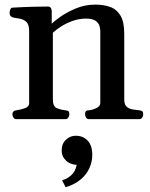

<svg xmlns="http://www.w3.org/2000/svg" viewBox="-20 -515 649 830"><path d="M50.3 0Q42 0 37.8 -7.3Q33.7 -14.6 33.7 -20Q33.7 -36.1 49.8 -38.1Q67.9 -40.5 86.9 -46.9Q106 -53.2 106 -69.3V-379.9Q106 -410.2 92.8 -421.4Q79.6 -432.6 62.5 -434.8Q45.4 -437 33.2 -440.4Q28.3 -442.9 24.9 -446.8Q21.5 -450.7 21.5 -460Q21.5 -465.8 24.4 -473.6Q27.3 -481.4 33.2 -481.9Q84 -484.9 125.5 -485.8Q167 -486.8 189 -486.8Q192.9 -486.8 197.8 -482.9Q202.6 -479 203.6 -467.3V-412.6Q212.4 -421.9 240 -441.7Q267.6 -461.4 307.4 -478.3Q347.2 -495.1 392.6 -495.1Q426.3 -495.1 454.6 -485.6Q482.9 -476.1 500 -449Q517.1 -421.9 517.1 -369.6V-85.4Q517.1 -62 528.6 -52.7Q540 -43.5 555.4 -41.7Q570.8 -40 583 -38.1Q591.3 -37.1 595.2 -33.9Q599.1 -30.8 599.1 -20Q599.1 -14.6 595 -7.3Q590.8 0 582.5 0H364.3Q356 0 351.8 -7.3Q347.7 -14.6 347.7 -20Q347.7 -27.8 350.3 -32.7Q353 -37.6 362.8 -38.1Q378.4 -39.1 396 -47.4Q413.6 -55.7 413.6 -69.3V-380.4Q413.6 -389.6 410.2 -402.3Q406.7 -415 393.6 -424.8Q380.4 -434.6 351.6 -434.6Q321.8 -434.6 293.9 -424.6Q266.1 -414.6 243.9 -400.4Q221.7 -386.2 208.5 -373.5V-85.4Q208.5 -54.2 226.3 -47.1Q244.1 -40 262.2 -38.1Q272.5 -37.1 276.1 -34.2Q279.8 -31.2 279.8 -20Q279.8 -14.6 275.6 -7.3Q271.5 0 263.2 0ZM307.6 71.8Q338.9 71.8 358.9 92.8Q378.9 113.8 378.9 154.8Q378.9 183.6 366.7 211.2Q354.5 238.8 329.1 260.5Q303.7 282.2 263.7 294.4L248.5 264.6Q277.3 255.4 294.2 236.1Q311 216.8 313.5 182.1L321.8 197.8Q286.6 198.7 266.6 180.4Q246.6 162.1 246.6 135.7Q246.6 106.4 264.9 89.1Q283.2 71.8 307.6 71.8Z"/></svg>

Font: Gelasio Medium
Style: Regular
Weight: 500
Designer: Eben Sorkin
Foundry: Eben Sorkin
Version: Version 1.008